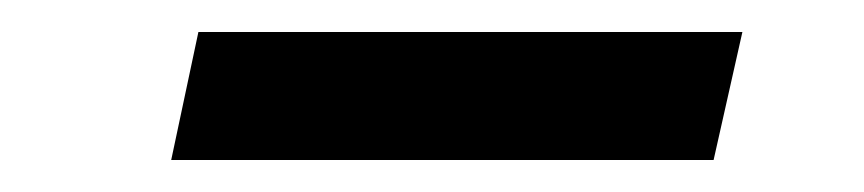

<svg xmlns="http://www.w3.org/2000/svg" viewBox="-20 -757 540 120"><path d="M104 -737H444L426 -657H87Z"/></svg>

Font: Roboto Serif 20pt Medium
Style: Italic
Weight: 500
Italic angle: -10°
Version: Version 1.008